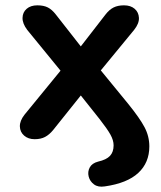

<svg xmlns="http://www.w3.org/2000/svg" viewBox="-20 -517 604 720"><path d="M373 182Q348 186 332.5 174.5Q317 163 312.5 145Q308 127 316.5 111Q325 95 348 89Q379 82 392.5 67.5Q406 53 406 28Q406 9 394 -12.5Q382 -34 353 -71L283 -159L179 -29Q165 -12 149 -3.5Q133 5 110 5Q86 5 70.5 -8.5Q55 -22 54.5 -43Q54 -64 72 -87L207 -252L82 -405Q64 -429 64.5 -450Q65 -471 80 -484Q95 -497 120 -497Q144 -497 159.5 -489Q175 -481 189 -463L283 -343L376 -463Q390 -481 406 -489Q422 -497 445 -497Q470 -497 485 -484Q500 -471 501 -450Q502 -429 483 -405L358 -253L462 -126Q504 -74 522 -40Q540 -6 540 32Q540 93 498.5 131.5Q457 170 373 182Z"/></svg>

Font: Chiron GoRound TC SB
Style: Regular
Weight: 500
Designer: Ryoko NISHIZUKA 西塚涼子 (kana, bopomofo & ideographs); Paul D. Hunt (Latin, Greek & Cyrillic); Sandoll Communications 산돌커뮤니
Foundry: Adobe
Version: Version 1.000;hotconv 1.1.1;makeotfexe 2.6.0